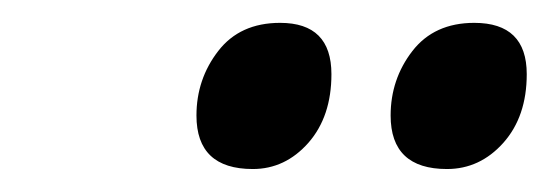

<svg xmlns="http://www.w3.org/2000/svg" viewBox="-20 -770 488 168"><path d="M371.1 -622.1Q321.8 -622.1 321.8 -668.9Q321.8 -700.7 340.8 -725.3Q359.9 -750 395 -750Q440.9 -750 440.9 -705.1Q440.9 -668 420.4 -645Q399.9 -622.1 371.1 -622.1ZM201.2 -622.1Q151.9 -622.1 151.9 -668.9Q151.9 -700.7 170.9 -725.3Q189.9 -750 225.1 -750Q270 -750 270 -705.1Q270 -668 249.8 -645Q229.5 -622.1 201.2 -622.1Z"/></svg>

Font: Open Sans Condensed
Style: Bold Italic
Weight: 700
Width: 3
Italic angle: -12°
Designer: Monotype Design Team
Foundry: Monotype Imaging Inc.
Version: Version 3.003; ttfautohint (v1.8.4)